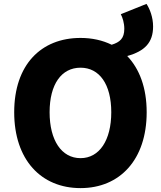

<svg xmlns="http://www.w3.org/2000/svg" viewBox="-20 -953 826 987"><path d="M394 -140C296 -140 235 -232 235 -376C235 -520 296 -605 394 -605C491 -605 552 -520 552 -376C552 -232 491 -140 394 -140ZM394 14C596 14 734 -132 734 -376C734 -502 697 -599 634 -665C724 -690 767 -734 767 -817C767 -864 750 -908 733 -933L601 -880C610 -863 619 -835 619 -805C619 -755 596 -736 554 -723C507 -746 453 -758 394 -758C191 -758 53 -620 53 -376C53 -132 191 14 394 14Z"/></svg>

Font: ChiuKong Gothic MN Heavy
Style: Regular
Weight: 900
Designer: Ryoko NISHIZUKA 西塚涼子 (kana, bopomofo & ideographs); Paul D. Hunt (Latin, Greek & Cyrillic); Sandoll Communications 산돌커뮤니
Foundry: Adobe
Version: Version 1.300